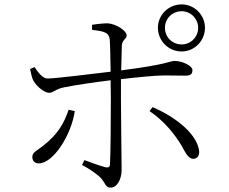

<svg xmlns="http://www.w3.org/2000/svg" viewBox="-20 -826 1040 873"><path d="M698 -700C698 -640 746 -592 806 -592C864 -592 912 -640 912 -700C912 -758 864 -806 806 -806C746 -806 698 -758 698 -700ZM730 -700C730 -741 763 -775 806 -775C847 -775 881 -741 881 -700C881 -657 847 -624 806 -624C763 -624 730 -657 730 -700ZM803 -168C822 -136 834 -104 859 -104C880 -104 890 -123 884 -149C867 -226 771 -297 674 -339L660 -321C731 -273 778 -209 803 -168ZM292 -327C273 -271 247 -217 172 -160C145 -139 127 -133 127 -112C127 -97 136 -83 156 -83C223 -83 305 -214 320 -321ZM117 -512C121 -493 125 -472 131 -461C147 -431 183 -404 203 -404C224 -404 231 -421 272 -429C326 -440 418 -453 483 -461L484 -375C484 -290 483 -123 480 -78C479 -64 470 -63 458 -66C433 -72 394 -87 364 -98L353 -76C385 -59 420 -36 439 -16C460 7 459 27 483 27C513 27 533 -12 533 -53C533 -77 530 -305 530 -373V-466C597 -474 686 -483 726 -483C766 -483 794 -482 822 -482C846 -482 855 -488 855 -508C855 -526 810 -549 774 -549C753 -549 743 -533 531 -506C532 -552 533 -595 534 -619C536 -647 556 -648 556 -665C556 -686 509 -717 470 -720C451 -720 421 -717 398 -713L399 -690C454 -684 476 -678 479 -646C481 -621 482 -561 483 -500C412 -492 243 -470 196 -469C176 -468 154 -495 137 -521Z"/></svg>

Font: Noto Serif CJK TC Light
Style: Regular
Weight: 300
Designer: Ryoko NISHIZUKA 西塚涼子 (kana & ideographs); Frank Grießhammer (Latin, Greek & Cyrillic); Wenlong ZHANG 张文龙 (bopomofo); San
Foundry: Adobe
Version: Version 2.001;hotconv 1.1.0;makeotfexe 2.6.0